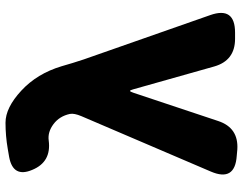

<svg xmlns="http://www.w3.org/2000/svg" viewBox="-110 -742 861 680"><g transform="rotate(-90 320.0 -402.5)"><path d="M231 -60Q207 13 130 8L108 6Q15 0 52 -86L248 -544Q259 -570 256 -585Q248 -622 220 -643Q192 -664 162 -660Q86 -650 58 -718Q29 -786 103 -800L132 -805Q178 -813 225 -813Q278 -813 338.5 -757Q399 -701 425 -614Q436 -575 449 -536L606 -88Q637 0 544 0H522Q445 0 424 -74L343 -361Q340 -372 337.5 -372Q335 -372 331 -360Z"/></g></svg>

Font: Resource Han Rounded JP Heavy
Style: Regular
Weight: 900
Designer: Cyano Hao (round all glyphs); Ryoko NISHIZUKA 西塚涼子 (kana, bopomofo & ideographs); Paul D. Hunt (Latin, Greek & Cyrillic)
Foundry: Cyano Hao
Version: 0.990